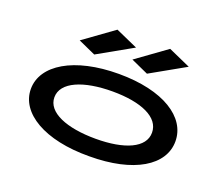

<svg xmlns="http://www.w3.org/2000/svg" viewBox="-117 -878 1234 1061"><g transform="rotate(20 500.0 -347.5)"><path d="M641 -530 845 -645 715 -703 539 -576ZM331 -530 535 -645 405 -703 229 -576ZM497 8C760 8 917 -91 917 -232C917 -373 760 -476 497 -476C234 -476 67 -373 67 -232C67 -91 234 10 497 8ZM497 -95C327 -95 205 -144 205 -233C205 -323 327 -373 497 -373C667 -373 779 -323 779 -233C779 -144 667 -95 497 -95Z"/></g></svg>

Font: Inconsolata UltraExpanded
Style: Bold
Weight: 700
Width: 9
Monospace: yes
Designer: Raph Levien, Cyreal, Brenton Simpson
Foundry: Raph Levien, Cyreal, Google
Version: Version 3.100